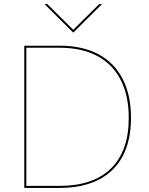

<svg xmlns="http://www.w3.org/2000/svg" viewBox="-20 -921 732 941"><path d="M99 -697H273Q383.5 -697 461.8 -655.5Q540 -614 581 -534.5Q622 -455 622 -343Q622 -233 581.5 -156.2Q541 -79.5 462.8 -39.8Q384.5 0 272 0H99ZM272 -10Q437 -10 524 -95.5Q611 -181 611 -343Q611 -452.5 571.5 -529.5Q532 -606.5 456.2 -646.8Q380.5 -687 273 -687H109V-10ZM198 -901H212L339 -775L466 -901H480L339 -761Z"/></svg>

Font: HK Grotesk Thin
Style: Regular
Weight: 100
Designer: Alfredo Marco Pradil
Foundry: Hanken Design Co.
Version: Version 3.001